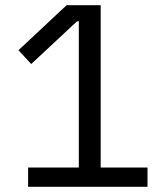

<svg xmlns="http://www.w3.org/2000/svg" viewBox="-20 -718 640 738"><path d="M88 0V-74H283V-636H276L100 -472L51 -525L236 -698H367V-74H547V0Z"/></svg>

Font: IBM Plex Sans
Style: Regular
Weight: 400
Designer: Mike Abbink, Paul van der Laan, Pieter van Rosmalen
Foundry: Bold Monday
Version: Version 3.005